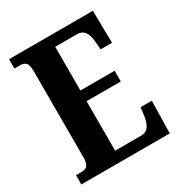

<svg xmlns="http://www.w3.org/2000/svg" viewBox="-169 -831 888 948"><g transform="rotate(-30 275.0 -357.0)"><path d="M20 0H524L528 -184H464L458 -138Q454 -105 440 -83Q426 -61 396 -61H248V-343H443V-404H248V-653H373Q427 -653 432 -576L436 -530H501L498 -714H20V-661H55Q71 -661 83.5 -650.5Q96 -640 96 -600V-109Q96 -53 57 -53H20Z"/></g></svg>

Font: Noto Serif ExtraCondensed Extra
Style: Regular
Weight: 800
Width: 3
Designer: Monotype Design Team
Foundry: Monotype Imaging Inc.
Version: Version 1.002